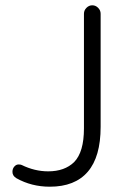

<svg xmlns="http://www.w3.org/2000/svg" viewBox="-20 -709 506 725"><path d="M360 -230Q360 -117 311.5 -60.5Q263 -4 168 -4Q99 -4 42 -36Q27 -45 27 -60Q27 -72 34 -80Q41 -88 50 -88Q58 -88 62 -86Q111 -62 162 -62Q224 -62 260 -97Q297 -135 297 -224V-657Q297 -670 306.5 -679.5Q316 -689 328.5 -689Q341 -689 350.5 -679.5Q360 -670 360 -657Z"/></svg>

Font: Kurewa Gothic CJK TC Regular
Style: Regular
Weight: 400
Designer: Max Yao
Foundry: Max-Everyday
Version: Version 1.071; ttfautohint (v1.8.3)